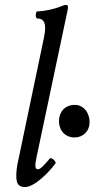

<svg xmlns="http://www.w3.org/2000/svg" viewBox="-20 -745 417 778"><path d="M81 13C119 13 176 -44 205 -83C209 -89 189 -109 182 -103C158 -74 143 -59 134 -59C121 -59 120 -74 130 -117L254 -704C257 -720 256 -725 247 -725C244 -725 238 -724 229 -720C204 -709 158 -699 132 -699C123 -699 122 -670 132 -670C153 -670 163 -657 163 -631C163 -622 162 -611 158 -592L55 -100C48 -71 46 -49 46 -31C46 1 57 13 81 13ZM282 -188C316 -188 343 -213 343 -250C343 -289 318 -320 283 -320C243 -320 219 -291 219 -255C219 -215 245 -188 282 -188Z"/></svg>

Font: Junicode Two Beta SemiCondensed Medium
Style: Italic
Weight: 500
Width: 4
Italic angle: -10°
Version: Version 1.063